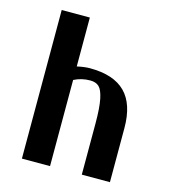

<svg xmlns="http://www.w3.org/2000/svg" viewBox="-101 -742 733 824"><g transform="rotate(15 265.5 -330.0)"><path d="M71.8 0ZM196.8 -382.8V0H71.8V-660.2H196.8V-442.9Q230.5 -450.2 253.9 -450.2Q359.4 -450.2 411.1 -398.4Q462.9 -346.7 462.9 -240.2V0H337.9V-228Q337.9 -296.9 330.1 -335Q322.3 -373 308.1 -386.5Q293.9 -399.9 269 -399.9Q230 -399.9 196.8 -382.8Z"/></g></svg>

Font: Pfennig
Style: Bold
Weight: 700
Version: Version 20120410 ; ttfautohint (v0.8)